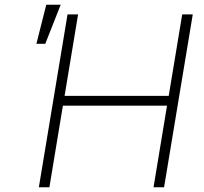

<svg xmlns="http://www.w3.org/2000/svg" viewBox="-20 -788 860 808"><path d="M143.5 0 264.2 -727.3H308.6L251.8 -384.6H690L746.8 -727.3H791.2L670.5 0H626.1L682.9 -343.4H244.7L187.9 0ZM133.2 -603.7 174.7 -768.1H235.4L170.5 -603.7Z"/></svg>

Font: Inter Extra Light  BETA
Style: Italic
Weight: 200
Italic angle: 9.39999°
Designer: Rasmus Andersson
Foundry: rsms
Version: Version 3.011;git-f93a4a705